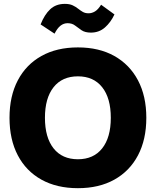

<svg xmlns="http://www.w3.org/2000/svg" viewBox="-20 -962 807 995"><path d="M383.8 13.2Q274.4 13.2 194.8 -31Q115.2 -75.2 72.3 -157Q29.3 -238.8 29.3 -351.6Q29.3 -463.9 72.3 -545.7Q115.2 -627.4 194.8 -671.9Q274.4 -716.3 383.8 -716.3Q493.2 -716.3 572.5 -671.9Q651.9 -627.4 695.1 -545.7Q738.3 -463.9 738.3 -351.6Q738.3 -238.8 695.1 -157Q651.9 -75.2 572.5 -31Q493.2 13.2 383.8 13.2ZM383.8 -136.7Q464.8 -136.7 509.5 -193.1Q554.2 -249.5 554.2 -351.6Q554.2 -453.6 509.5 -510Q464.8 -566.4 383.8 -566.4Q302.2 -566.4 257.6 -510Q212.9 -453.6 212.9 -351.6Q212.9 -249.5 257.6 -193.1Q302.2 -136.7 383.8 -136.7ZM451.2 -793Q420.9 -793 402.8 -805.2Q384.8 -817.4 369.1 -829.6Q353.5 -841.8 330.1 -841.8Q310.5 -841.8 293.9 -829.1Q277.3 -816.4 262.7 -787.6L190.4 -835.4Q210.4 -886.2 240.2 -914.1Q270 -941.9 315.9 -941.9Q340.8 -941.9 356.7 -934.3Q372.6 -926.8 384.5 -917.2Q396.5 -907.7 408.9 -900.4Q421.4 -893.1 439 -893.1Q456.5 -893.1 472.7 -903.1Q488.8 -913.1 503.9 -937.5L573.2 -887.2Q553.7 -845.7 523.4 -819.3Q493.2 -793 451.2 -793Z"/></svg>

Font: Schibsted Grotesk ExtraBold
Style: Regular
Weight: 800
Designer: Bakken & Baeck AS, Henrik Kongsvoll
Foundry: Schibsted ASA
Version: Version 1.100; ttfautohint (v1.8.4.7-5d5b);gftools[0.9.25]